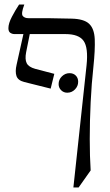

<svg xmlns="http://www.w3.org/2000/svg" viewBox="-20 -605 483 845"><path d="M190 -525 294 -523Q349 -522 372 -500.5Q395 -479 397 -432.5Q399 -386 391 -310Q383 -238 379 -155Q375 -72 375 6.5Q375 85 379 145L326 220H303L361 -318Q369 -395 348 -425Q327 -455 268 -455H111L95 -375Q89 -344 97.5 -327Q106 -310 135 -302L219 -280L203 -215L87 -244Q59 -251 52.5 -270.5Q46 -290 53 -320L83 -455H44Q34 -455 25.5 -460.5Q17 -466 17 -481Q17 -502 32.5 -531.5Q48 -561 64 -585H87Q72 -545 80 -535Q88 -525 105 -525ZM276 -197Q260 -197 249 -208Q238 -219 238 -235Q238 -255 252.5 -269Q267 -283 286 -283Q303 -283 313.5 -272.5Q324 -262 324 -245Q324 -226 310 -211.5Q296 -197 276 -197Z"/></svg>

Font: Bona Nova SC
Style: Italic
Weight: 400
Italic angle: -4°
Designer: Mateusz Machalski
Foundry: Capitalics
Version: Version 4.001; ttfautohint (v1.8.4.7-5d5b)